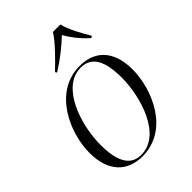

<svg xmlns="http://www.w3.org/2000/svg" viewBox="-224 -870 984 984"><g transform="rotate(-45 267.5 -378.0)"><path d="M208 -615 207 -606H216C273 -642 320 -680 365 -722C389 -680 419 -642 459 -606H468L469 -615C445 -654 408 -720 398 -766H344C316 -720 249 -654 208 -615ZM218 10C411 10 497 -200 497 -341C497 -487 418 -546 318 -546C128 -546 38 -339 38 -194C38 -56 112 10 218 10ZM219 0C151 0 107 -49 107 -184C107 -329 175 -536 315 -536C388 -536 428 -482 428 -351C428 -209 363 0 219 0Z"/></g></svg>

Font: Noto Serif Display Light
Style: Italic
Weight: 300
Italic angle: -12°
Designer: Monotype Design Team
Foundry: Monotype Imaging Inc.
Version: Version 2.009